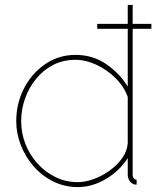

<svg xmlns="http://www.w3.org/2000/svg" viewBox="-20 -750 644 780"><path d="M375 -633V-653H595V-633ZM46 -258Q46 -330 77.5 -391Q109 -452 163.5 -489.5Q218 -527 287 -527Q358 -527 413 -488.5Q468 -450 499 -398V-730H519V-40Q519 -31 523.5 -25.5Q528 -20 535 -20V0Q526 0 522 -2Q511 -7 505 -17.5Q499 -28 499 -40V-108Q466 -56 410.5 -23Q355 10 296 10Q242 10 196 -13Q150 -36 116.5 -74.5Q83 -113 64.5 -160.5Q46 -208 46 -258ZM499 -169V-356Q484 -398 450 -432Q416 -466 372.5 -486.5Q329 -507 287 -507Q236 -507 195.5 -486Q155 -465 126 -429Q97 -393 81.5 -349Q66 -305 66 -258Q66 -209 83.5 -164.5Q101 -120 133 -85Q165 -50 206.5 -30Q248 -10 296 -10Q326 -10 360.5 -22.5Q395 -35 426 -57.5Q457 -80 477 -108.5Q497 -137 499 -169Z"/></svg>

Font: Raleway Thin Thin
Style: Regular
Weight: 250
Version: Version 4.026